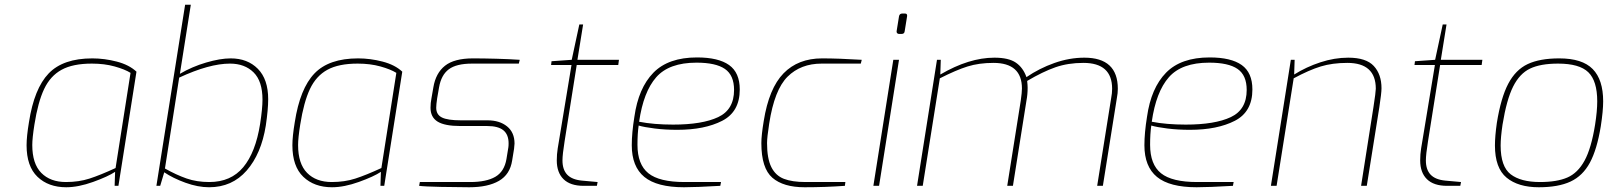

<svg xmlns="http://www.w3.org/2000/svg" viewBox="-20 -783 6785 809"><path d="M92 -171Q92 -208 102 -268Q124 -410 185 -473.5Q246 -537 369 -537Q420 -537 472 -523.5Q524 -510 555 -481L479 0H463L465 -59Q435 -39 372.5 -16.5Q310 6 259 6Q184 6 138 -38Q92 -82 92 -171ZM467 -75 530 -476Q506 -491 463 -503Q420 -515 367 -515Q287 -515 239.5 -489Q192 -463 166 -408Q140 -353 125 -258Q116 -201 116 -172Q116 -93 154 -54.5Q192 -16 258 -16Q312 -16 357 -30.5Q402 -45 467 -75Z M672 -57 655 0H639L760 -763H784L738 -472Q789 -502 848.5 -519.5Q908 -537 952 -537Q1023 -537 1066.5 -493Q1110 -449 1110 -365Q1110 -322 1100 -254Q1081 -135 1019.5 -64.5Q958 6 861 6Q814 6 761.5 -13Q709 -32 672 -57ZM1076 -261Q1086 -326 1086 -363Q1086 -441 1048.5 -478Q1011 -515 949 -515Q862 -515 735 -456L675 -73Q723 -46 766 -31Q809 -16 862 -16Q953 -16 1005 -78.5Q1057 -141 1076 -261Z M1212 -171Q1212 -208 1222 -268Q1244 -410 1305 -473.5Q1366 -537 1489 -537Q1540 -537 1592 -523.5Q1644 -510 1675 -481L1599 0H1583L1585 -59Q1555 -39 1492.5 -16.5Q1430 6 1379 6Q1304 6 1258 -38Q1212 -82 1212 -171ZM1587 -75 1650 -476Q1626 -491 1583 -503Q1540 -515 1487 -515Q1407 -515 1359.5 -489Q1312 -463 1286 -408Q1260 -353 1245 -258Q1236 -201 1236 -172Q1236 -93 1274 -54.5Q1312 -16 1378 -16Q1432 -16 1477 -30.5Q1522 -45 1587 -75Z M1746 0 1749 -16H1961Q2029 -16 2067 -38Q2105 -60 2114 -113L2122 -162Q2123 -168 2123 -179Q2123 -216 2101 -234Q2079 -252 2033 -252H1920Q1854 -252 1824 -270.5Q1794 -289 1794 -329Q1794 -349 1798 -369L1806 -415Q1816 -475 1855 -506Q1894 -537 1973 -537Q2017 -537 2071.5 -535.5Q2126 -534 2170 -531L2166 -515H1969Q1903 -515 1871 -491Q1839 -467 1830 -415L1822 -369Q1818 -342 1818 -329Q1818 -300 1842 -288Q1866 -276 1922 -276H2034Q2085 -276 2116.5 -250.5Q2148 -225 2148 -178Q2148 -172 2146 -156L2138 -107Q2129 -48 2082.5 -21Q2036 6 1957 6Q1910 6 1838.5 4.5Q1767 3 1746 0Z M2326 -107Q2326 -133 2330 -158Q2334 -183 2335 -188L2388 -509H2302L2304 -525L2389 -531L2421 -680H2437L2413 -531H2588L2585 -509H2410L2359 -188Q2350 -132 2350 -107Q2350 -68 2370 -47Q2390 -26 2432 -22L2498 -16L2495 0H2439Q2383 0 2354.5 -28Q2326 -56 2326 -107Z M2642 -171Q2642 -223 2653 -291Q2670 -412 2733 -476.5Q2796 -541 2917 -541Q3007 -541 3052 -509Q3097 -477 3097 -406Q3097 -312 3023 -274Q2949 -236 2834 -236Q2783 -236 2739 -241.5Q2695 -247 2671 -254Q2666 -220 2666 -173Q2666 -90 2712 -53Q2758 -16 2864 -16H3018L3015 0Q2913 6 2862 6Q2748 6 2695 -37.5Q2642 -81 2642 -171ZM3073 -404Q3073 -466 3034.5 -492.5Q2996 -519 2915 -519Q2799 -519 2745 -457.5Q2691 -396 2673 -270Q2735 -258 2816 -258Q2939 -258 3006 -289.5Q3073 -321 3073 -404Z M3188 -180Q3188 -213 3198 -273Q3220 -411 3281.5 -474Q3343 -537 3444 -537Q3513 -537 3611 -531L3607 -515H3442Q3354 -515 3298.5 -460Q3243 -405 3221 -262Q3212 -204 3212 -180Q3212 -115 3230 -79Q3248 -43 3283 -29.5Q3318 -16 3374 -16H3542L3540 0Q3458 6 3370 6Q3281 6 3234.5 -34Q3188 -74 3188 -180Z M3758 -652 3768 -714Q3770 -726 3782 -726H3793Q3804 -726 3802 -714L3792 -652Q3791 -640 3779 -640H3768Q3763 -640 3760 -643.5Q3757 -647 3758 -652ZM3744 -531H3768L3684 0H3660Z M3928 -531H3944L3942 -469Q4063 -540 4170 -540Q4230 -540 4260.5 -519Q4291 -498 4305 -458Q4359 -495 4422.5 -517.5Q4486 -540 4549 -540Q4690 -540 4690 -409Q4690 -390 4686 -370L4627 0H4603L4662 -370Q4666 -390 4666 -409Q4666 -518 4545 -518Q4480 -518 4427 -499.5Q4374 -481 4308 -442Q4310 -424 4310 -413Q4310 -385 4305 -359L4248 0H4224L4281 -359Q4286 -394 4286 -410Q4286 -518 4166 -518Q4105 -518 4057 -503Q4009 -488 3940 -453L3868 0H3844Z M4802 -171Q4802 -223 4813 -291Q4830 -412 4893 -476.5Q4956 -541 5077 -541Q5167 -541 5212 -509Q5257 -477 5257 -406Q5257 -312 5183 -274Q5109 -236 4994 -236Q4943 -236 4899 -241.5Q4855 -247 4831 -254Q4826 -220 4826 -173Q4826 -90 4872 -53Q4918 -16 5024 -16H5178L5175 0Q5073 6 5022 6Q4908 6 4855 -37.5Q4802 -81 4802 -171ZM5233 -404Q5233 -466 5194.5 -492.5Q5156 -519 5075 -519Q4959 -519 4905 -457.5Q4851 -396 4833 -270Q4895 -258 4976 -258Q5099 -258 5166 -289.5Q5233 -321 5233 -404Z M5419 -531H5435L5433 -469Q5484 -501 5543.5 -520.5Q5603 -540 5661 -540Q5736 -540 5768.5 -505Q5801 -470 5801 -411Q5801 -391 5792 -332L5739 0H5715L5767 -331Q5777 -396 5777 -409Q5777 -518 5657 -518Q5594 -518 5545 -503Q5496 -488 5431 -453L5359 0H5335Z M5964 -107Q5964 -133 5968 -158Q5972 -183 5973 -188L6026 -509H5940L5942 -525L6027 -531L6059 -680H6075L6051 -531H6226L6223 -509H6048L5997 -188Q5988 -132 5988 -107Q5988 -68 6008 -47Q6028 -26 6070 -22L6136 -16L6133 0H6077Q6021 0 5992.5 -28Q5964 -56 5964 -107Z M6279 -170Q6279 -209 6287 -265Q6304 -371 6335 -430Q6366 -489 6417 -513Q6468 -537 6550 -537Q6647 -537 6691 -492Q6735 -447 6735 -356Q6735 -316 6725 -251Q6709 -153 6679 -97.5Q6649 -42 6597.5 -18Q6546 6 6464 6Q6377 6 6328 -34.5Q6279 -75 6279 -170ZM6701 -258Q6710 -315 6710 -356Q6710 -442 6672.5 -478.5Q6635 -515 6545 -515Q6471 -515 6427 -494Q6383 -473 6355.5 -418Q6328 -363 6311 -258Q6303 -204 6303 -170Q6303 -81 6345.5 -48.5Q6388 -16 6469 -16Q6540 -16 6584 -35Q6628 -54 6656.5 -106Q6685 -158 6701 -258Z"/></svg>

Font: Exo Thin
Style: Italic
Weight: 250
Italic angle: -9°
Designer: Natanael Gama
Foundry: Natanael Gama
Version: Version 1.500; ttfautohint (v1.6)